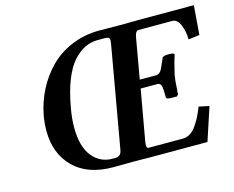

<svg xmlns="http://www.w3.org/2000/svg" viewBox="-92 -780 1114 914"><g transform="rotate(-15 465.0 -323.0)"><path d="M367.2 -40H378.9Q396 -40 404.1 -48.1Q412.1 -56.2 415 -75.2L502 -570.8Q503.9 -582.5 503.9 -585Q503.9 -596.7 498.3 -600.3Q492.7 -604 479 -604H444.8Q411.6 -604 381.6 -589.6Q351.6 -575.2 323.7 -544.4Q295.9 -513.7 273.9 -458.5Q252 -403.3 238.8 -328.1Q229 -276.4 229 -231Q229 -136.2 267.8 -88.1Q306.6 -40 367.2 -40ZM362.8 0H361.8Q234.9 0 166 -68.6Q97.2 -137.2 97.2 -250Q97.2 -283.2 103 -318.8Q115.2 -387.2 145.8 -446.3Q176.3 -505.4 221.4 -550Q266.6 -594.7 329.3 -620.4Q392.1 -646 463.9 -646L578.1 -645Q590.3 -645 615.5 -645.5Q640.6 -646 653.8 -646H930.2L918.9 -502L863.8 -495.1Q863.8 -533.7 850.1 -566.9Q836.4 -600.1 811 -600.1H645Q630.4 -600.1 625 -570.8L589.8 -370.1H671.9Q692.9 -370.1 708 -411.1Q709 -413.6 713.9 -423.8Q718.8 -434.1 721.2 -439.9L720.2 -439Q723.6 -451.2 751 -451.2H756.8Q782.7 -451.2 780.8 -441.9Q775.9 -423.3 771 -409.2Q756.8 -353.5 755.9 -349.1Q751 -322.3 749 -273.9H748V-255.9L740.2 -247.1H714.8Q687 -247.1 687 -256.8H688L687 -288.1Q687 -308.6 682.1 -318.4Q677.2 -328.1 665 -328.1H583L538.1 -75.2Q537.1 -69.3 537.1 -61Q537.1 -45.9 546.9 -45.9H715.8Q750 -45.9 776.6 -79.3Q803.2 -112.8 827.1 -173.8L877.9 -163.1L824.2 0H540L463.9 -1Q433.1 0 362.8 0Z"/></g></svg>

Font: Linux Libertine G
Style: Bold Italic
Weight: 700
Italic angle: -11.5°
Designer: Philipp H. Poll
Foundry: Philipp H. Poll
Version: Version 4.1.0